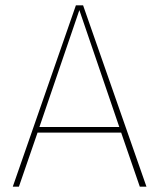

<svg xmlns="http://www.w3.org/2000/svg" viewBox="-20 -701 597 721"><path d="M435 -203H121L51 0H28L265 -681H292L530 0H505ZM428 -224 278 -663 128 -224Z"/></svg>

Font: Fira Sans Thin
Style: Regular
Weight: 100
Designer: bBox Type GmbH & Carrois Corporate GbR & Edenspiekermann AG
Foundry: bBox Type GmbH & Carrois Corporate GbR & Edenspiekermann AG
Version: Version 4.301